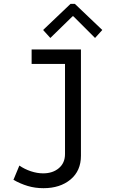

<svg xmlns="http://www.w3.org/2000/svg" viewBox="-20 -778 602 1011"><path d="M209 212.9Q164.6 212.9 125.7 201.2Q86.9 189.5 50.8 168.9L82 93.8Q109.4 112.8 142.6 123.8Q175.8 134.8 207 134.8Q257.8 134.8 290 107.4Q322.3 80.1 322.3 33.2V-441.4H146.5V-517.6H406.2V42Q406.2 121.6 351.3 167.2Q296.4 212.9 209 212.9ZM245.1 -578.1 207 -620.1 351.6 -757.8H374L518.6 -620.1L480.5 -578.1L366.2 -692.4H362.3Z"/></svg>

Font: Reddit Mono
Style: Regular
Weight: 400
Monospace: yes
Designer: Stephen Hutchings
Foundry: Reddit
Version: Version 1.014; ttfautohint (v1.8.4.7-5d5b)